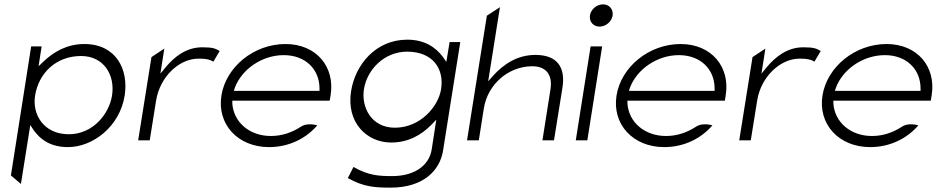

<svg xmlns="http://www.w3.org/2000/svg" viewBox="-20 -664 4303 881"><path d="M30 141 76 180 119 -90 135 -66C166 -23 213 11 292 11C405 11 529 -82 552 -225C571 -345 513 -462 367 -462C287 -462 227 -426 181 -383L157 -360L171 -451H123ZM141 -225C157 -328 237 -407 352 -407C457 -407 509 -319 494 -225C480 -139 405 -48 296 -48C181 -48 127 -138 141 -225Z M614 -20H667L696 -201C705 -259 733 -307 767 -340C797 -369 840 -395 892 -395C929 -395 945 -390 959 -381L988 -430C968 -441 959 -447 908 -447C835 -447 780 -404 738 -353L716 -326L734 -441L675 -402Z M996 -226C975 -95 1070 11 1215 11C1305 11 1384 -28 1436 -89C1418 -94 1382 -99 1358 -81C1319 -56 1274 -40 1223 -40C1125 -40 1052 -103 1046 -189V-202H1493L1497 -227C1518 -357 1432 -462 1290 -462C1145 -462 1017 -357 996 -226ZM1053 -247 1057 -260C1089 -347 1183 -411 1282 -411C1381 -411 1445 -347 1446 -260V-247Z M1591 -246C1568 -103 1662 -10 1775 -10C1854 -10 1913 -45 1958 -90L1982 -115L1961 21C1949 99 1877 144 1780 144C1721 144 1671 142 1602 102L1576 153C1648 194 1703 197 1772 197C1925 197 1999 116 2013 27L2092 -471H2043L2028 -380L2012 -403C1980 -446 1929 -482 1849 -482C1703 -482 1610 -366 1591 -246ZM1650 -255C1664 -344 1743 -427 1848 -427C1963 -427 2019 -352 2004 -255C1991 -173 1907 -78 1792 -78C1683 -78 1637 -173 1650 -255Z M2123 -20H2177L2200 -166C2209 -224 2239 -272 2277 -305C2311 -335 2363 -360 2422 -360C2493 -360 2515 -313 2506 -255L2469 -20H2522L2561 -263C2575 -354 2538 -412 2437 -412C2353 -412 2291 -369 2244 -318L2220 -291L2274 -631L2214 -592Z M2687 -593C2683 -565 2702 -542 2731 -542C2760 -542 2787 -565 2791 -593C2795 -621 2776 -644 2747 -644C2718 -644 2691 -621 2687 -593ZM2622 -20H2675L2743 -451H2690Z M2809 -226C2788 -95 2883 11 3028 11C3118 11 3197 -28 3249 -89C3231 -94 3195 -99 3171 -81C3132 -56 3087 -40 3036 -40C2938 -40 2865 -103 2859 -189V-202H3306L3310 -227C3331 -357 3245 -462 3103 -462C2958 -462 2830 -357 2809 -226ZM2866 -247 2870 -260C2902 -347 2996 -411 3095 -411C3194 -411 3258 -347 3259 -260V-247Z M3372 -20H3425L3454 -201C3463 -259 3491 -307 3525 -340C3555 -369 3598 -395 3650 -395C3687 -395 3703 -390 3717 -381L3746 -430C3726 -441 3717 -447 3666 -447C3593 -447 3538 -404 3496 -353L3474 -326L3492 -441L3433 -402Z M3754 -226C3733 -95 3828 11 3973 11C4063 11 4142 -28 4194 -89C4176 -94 4140 -99 4116 -81C4077 -56 4032 -40 3981 -40C3883 -40 3810 -103 3804 -189V-202H4251L4255 -227C4276 -357 4190 -462 4048 -462C3903 -462 3775 -357 3754 -226ZM3811 -247 3815 -260C3847 -347 3941 -411 4040 -411C4139 -411 4203 -347 4204 -260V-247Z"/></svg>

Font: Charger Sport
Style: ExLitExtObl
Weight: 200
Designer: Jasper
Foundry: Cannot Into Space Fonts
Version: Version 1.1